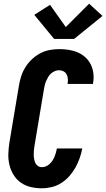

<svg xmlns="http://www.w3.org/2000/svg" viewBox="-20 -1008 573 1036"><path d="M206 8Q175 8 145.5 1Q116 -6 92.5 -22.5Q69 -39 53.5 -64Q38 -89 31 -118Q24 -147 25 -177.5Q26 -208 31 -240L82 -545Q86 -570 94 -595.5Q102 -621 116.5 -644.5Q131 -668 151.5 -687.5Q172 -707 196.5 -720Q221 -733 247 -738Q273 -743 299 -743Q326 -743 351.5 -739Q377 -735 400 -725Q423 -715 441 -698.5Q459 -682 470 -659.5Q481 -637 484 -611Q487 -585 482 -559Q482 -558 482 -557Q482 -556 482 -555H345Q345 -556 345 -556Q345 -556 345 -557Q347 -570 346 -583Q345 -596 339.5 -606.5Q334 -617 323 -623Q312 -629 299 -629Q288 -629 276.5 -624.5Q265 -620 255.5 -611.5Q246 -603 240 -592.5Q234 -582 229 -571Q224 -560 221.5 -548.5Q219 -537 217 -526L166 -221Q164 -209 163 -197Q162 -185 162 -173.5Q162 -162 164 -150.5Q166 -139 170.5 -129Q175 -119 184.5 -112.5Q194 -106 206 -106Q217 -106 228 -110.5Q239 -115 248 -123.5Q257 -132 263.5 -142Q270 -152 274.5 -163Q279 -174 282 -185Q285 -196 287 -207H424Q419 -181 410 -155Q401 -129 387 -104Q373 -79 354 -57.5Q335 -36 310.5 -20.5Q286 -5 259 1.5Q232 8 206 8ZM272 -798 165 -928 250 -982 335 -862 461 -988 533 -922 380 -798Z"/></svg>

Font: Iosevka SS04 Heavy Oblique
Style: Regular
Weight: 900
Italic angle: -9°
Monospace: yes
Designer: Belleve Invis
Foundry: Belleve Invis
Version: Version 19.0.0; ttfautohint (v1.8.4)